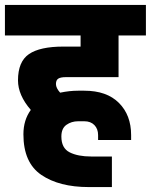

<svg xmlns="http://www.w3.org/2000/svg" viewBox="-30 -694 612 779"><path d="M197 -353Q197 -337 214 -318Q252 -326 287 -326H312Q403 -326 452.5 -276.5Q502 -227 502 -146V-126H368V-146Q368 -171 353 -186.5Q338 -202 312 -202H287Q260 -202 239.5 -187.5Q219 -173 219 -140Q219 -93 252.5 -76Q286 -59 340 -59H424V65H330Q210 65 137.5 15.5Q65 -34 65 -149Q65 -207 95 -248Q43 -308 43 -368Q43 -444 87.5 -474.5Q132 -505 227 -505H297V-550H-10V-674H562V-550H451V-381H237Q216 -381 206.5 -375Q197 -369 197 -353Z"/></svg>

Font: Biryani Heavy
Style: Regular
Weight: 900
Designer: Dan Reynolds and Mathieu Réguer
Foundry: Dan Reynolds and Mathieu Réguer
Version: Version 1.003; ttfautohint (v1.1) -l 5 -r 5 -G 72 -x 0 -D la